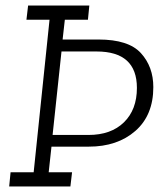

<svg xmlns="http://www.w3.org/2000/svg" viewBox="-20 -670 592 690"><path d="M18 -51H101L158 -599H75L81 -650H301L296 -599H213L205 -528H334Q442 -528 486.5 -479Q531 -430 531 -357Q531 -256 466.5 -199.5Q402 -143 299 -143H165L155 -51H239L233 0H13ZM298 -185Q379 -185 425.5 -230.5Q472 -276 472 -354Q472 -485 327 -485H201L169 -185Z"/></svg>

Font: Zilla Slab Light
Style: Italic
Weight: 300
Italic angle: -6°
Designer: Typotheque.com
Foundry: Typotheque type foundry
Version: Version 1.1; 2017; ttfautohint (v1.6)